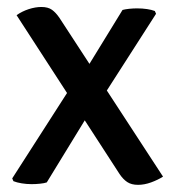

<svg xmlns="http://www.w3.org/2000/svg" viewBox="-20 -522 500 550"><path d="M27.5 -478.5Q43 -489.5 62.2 -495.8Q81.5 -502 98.5 -502Q117.5 -502 128.8 -494Q140 -486 150.5 -470.5L447 -16Q432 -6.5 412.8 0.5Q393.5 7.5 375.5 7.5Q356.5 7.5 344.5 -0.5Q332.5 -8.5 322.5 -23.5ZM331 -493.5Q338 -495.5 350 -496.8Q362 -498 372.5 -498Q388 -498 401.2 -496Q414.5 -494 423.5 -490.5L427 -482.5L270.5 -238.5L242.5 -209.5L114 0.5Q107 3 94.8 4.2Q82.5 5.5 70.5 5.5Q56 5.5 42.2 3.2Q28.5 1 18.5 -3L15 -11L188 -280.5L219 -311Z"/></svg>

Font: Signika Light
Style: Regular
Weight: 400
Version: Version 2.003;gftools[0.9.32]